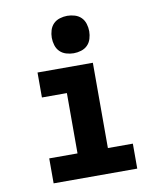

<svg xmlns="http://www.w3.org/2000/svg" viewBox="-85 -839 771 909"><g transform="rotate(-10 300.0 -385.0)"><path d="M99 0V-120H235V-410H115V-530H381V-120H501V0ZM300 -590Q282 -590 264 -595.5Q246 -601 233.5 -613.5Q221 -626 215.5 -644Q210 -662 210 -680Q210 -698 215.5 -716Q221 -734 233.5 -746.5Q246 -759 264 -764.5Q282 -770 300 -770Q318 -770 336 -764.5Q354 -759 366.5 -746.5Q379 -734 384.5 -716Q390 -698 390 -680Q390 -662 384.5 -644Q379 -626 366.5 -613.5Q354 -601 336 -595.5Q318 -590 300 -590Z"/></g></svg>

Font: Iosevka Slab Heavy Extended
Style: Regular
Weight: 900
Width: 7
Monospace: yes
Designer: Belleve Invis
Foundry: Belleve Invis
Version: Version 11.1.0; ttfautohint (v1.8.3)